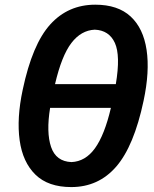

<svg xmlns="http://www.w3.org/2000/svg" viewBox="-20 -766 640 799"><path d="M276.5 12.5Q180.5 12.5 127.5 -39.2Q74.5 -91 61.8 -182.2Q49 -273.5 74.5 -392.5Q114.5 -582 189 -664.2Q263.5 -746.5 376.5 -746.5Q470.5 -746.5 523.5 -697.5Q576.5 -648.5 590 -558.5Q603.5 -468.5 577.5 -346.5Q537.5 -158 463.8 -72.8Q390 12.5 276.5 12.5ZM374.5 -642.5Q317.5 -640 277 -587Q236.5 -534 209 -416H462Q482 -535 458 -587.5Q434 -640 374.5 -642.5ZM277.5 -91.5Q335.5 -94 375.2 -149Q415 -204 441.5 -317H188.5Q172 -215 192.5 -154.5Q213 -94 277.5 -91.5Z"/></svg>

Font: Commissioner Loud SemiBold
Style: Italic
Weight: 600
Italic angle: -12°
Designer: Kostas Bartsokas
Foundry: Kostas Bartsokas
Version: Version 1.000; ttfautohint (v1.8.3)